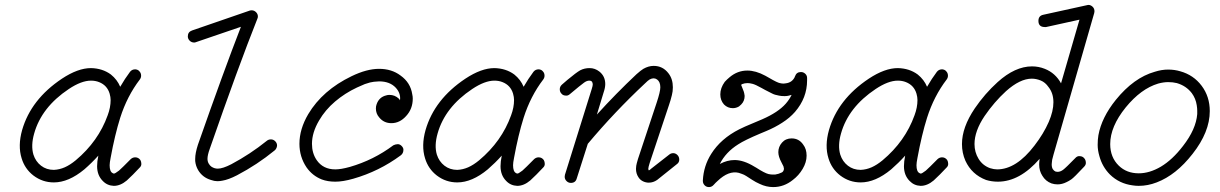

<svg xmlns="http://www.w3.org/2000/svg" viewBox="-20 -737 4963 781"><path d="M430 -330Q430 -342 426 -356Q416 -390 383 -403Q368 -409 350 -409Q311 -409 260 -375Q149 -301 119 -194Q105 -145 116 -108Q125 -80 147 -63Q169 -46 199 -46Q222 -47 243.5 -56.5Q265 -66 288 -85Q380 -162 418 -268Q430 -300 430 -330ZM530 -455Q534 -455 539 -453Q544 -451 547 -447Q554 -440 554 -429Q554 -421 549 -414Q497 -346 469 -258Q447 -188 430 -95Q426 -75 426 -65Q426 -39 438 -33Q440 -32 442 -31H443Q447 -31 451 -34L464 -43Q472 -50 482 -60Q492 -70 512 -90Q520 -97 530 -97Q543 -97 551 -86Q555 -79 555 -70Q555 -61 547 -54Q528 -34 521 -27Q506 -13 496 -3Q470 19 443 19Q416 18 398 -1Q375 -24 375 -61Q375 -80 380 -104Q353 -74 323 -48Q259 5 199 5Q153 5 116 -23Q81 -50 68 -93Q52 -144 70 -208Q106 -333 232 -417Q297 -460 350 -460Q397 -459 431 -434Q457 -413 469 -384Q488 -417 509 -445Q517 -455 530 -455Z M770 -564Q759 -564 751.5 -571.5Q744 -579 744 -589Q744 -607 761 -613L996 -694Q999 -695 1004 -695Q1014 -695 1021.5 -687.5Q1029 -680 1029 -670Q1029 -665 1027 -661Q949 -465 833 -131Q824 -106 824 -91Q824 -80 829 -71.5Q834 -63 840 -59Q852 -51 866 -51Q886 -51 921 -69Q998 -110 1065 -164Q1072 -170 1082 -170Q1092 -170 1099.5 -162.5Q1107 -155 1107 -145Q1107 -142 1106 -139Q1105 -136 1104 -134Q1102 -129 1097 -125Q1026 -67 944 -24Q909 -6 884 -2Q875 0 863.5 0Q852 0 838 -5Q804 -15 786 -45Q776 -62 774 -82V-91Q774 -114 785 -148Q889 -445 960 -628Q776 -565 774 -564.5Q772 -564 770 -564Z M1249 -152Q1249 -114 1268 -86Q1294 -48 1344 -48Q1367 -48 1403 -58Q1500 -86 1580 -146Q1588 -150 1597 -150.5Q1606 -151 1613.5 -143.5Q1621 -136 1621 -128Q1621 -113 1610 -105Q1522 -40 1417 -10Q1375 2 1344 2Q1313 2 1289 -7Q1251 -22 1227 -56Q1198 -99 1198 -152Q1198 -212 1234 -273Q1292 -370 1410 -427Q1472 -457 1522 -457Q1573 -457 1609 -430Q1650 -401 1657 -353Q1659 -345 1659 -336Q1659 -294 1632 -265Q1606 -236 1572 -236Q1541 -236 1522 -260Q1509 -275 1509 -296Q1509 -305 1512 -313Q1522 -342 1551 -349Q1557 -351 1564 -351Q1586 -351 1602 -336Q1605 -333 1607 -329Q1611 -357 1590 -380Q1566 -406 1522 -406Q1498 -405 1485 -401.5Q1472 -398 1464 -395Q1449 -389 1432 -381Q1383 -358 1343 -324Q1303 -290 1278 -247Q1249 -198 1249 -152Z M2071 -330Q2071 -342 2067 -356Q2057 -390 2024 -403Q2009 -409 1991 -409Q1952 -409 1901 -375Q1790 -301 1760 -194Q1746 -145 1757 -108Q1766 -80 1788 -63Q1810 -46 1840 -46Q1863 -47 1884.5 -56.5Q1906 -66 1929 -85Q2021 -162 2059 -268Q2071 -300 2071 -330ZM2171 -455Q2175 -455 2180 -453Q2185 -451 2188 -447Q2195 -440 2195 -429Q2195 -421 2190 -414Q2138 -346 2110 -258Q2088 -188 2071 -95Q2067 -75 2067 -65Q2067 -39 2079 -33Q2081 -32 2083 -31H2084Q2088 -31 2092 -34L2105 -43Q2113 -50 2123 -60Q2133 -70 2153 -90Q2161 -97 2171 -97Q2184 -97 2192 -86Q2196 -79 2196 -70Q2196 -61 2188 -54Q2169 -34 2162 -27Q2147 -13 2137 -3Q2111 19 2084 19Q2057 18 2039 -1Q2016 -24 2016 -61Q2016 -80 2021 -104Q1994 -74 1964 -48Q1900 5 1840 5Q1794 5 1757 -23Q1722 -50 1709 -93Q1693 -144 1711 -208Q1747 -333 1873 -417Q1938 -460 1991 -460Q2038 -459 2072 -434Q2098 -413 2110 -384Q2129 -417 2150 -445Q2158 -455 2171 -455Z M2298 -354Q2291 -348 2284 -348Q2277 -348 2272 -350Q2267 -352 2264 -356Q2257 -363 2257 -374Q2257 -385 2266 -393L2288 -412Q2324 -442 2340 -451Q2357 -460 2378.5 -460Q2400 -460 2418 -446Q2442 -427 2442 -395Q2442 -380 2435 -360L2408 -271Q2485 -356 2569 -435Q2587 -451 2597 -457Q2618 -469 2639 -469Q2676 -469 2699 -439Q2717 -416 2717 -382Q2717 -365 2713 -350Q2708 -329 2701 -309Q2694 -289 2623 -75Q2617 -56 2617 -50Q2618 -45 2619 -44Q2620 -45 2622 -45L2629 -51L2702 -108Q2709 -114 2718.5 -114Q2728 -114 2735.5 -106.5Q2743 -99 2743 -87.5Q2743 -76 2733 -69Q2656 -8 2653 -5Q2637 6 2619 6Q2607 6 2595.5 0.5Q2584 -5 2577 -16Q2567 -31 2567 -50Q2567 -55 2568 -62.5Q2569 -70 2575 -90Q2646 -305 2651 -319Q2666 -364 2666 -382Q2666 -404 2653 -413.5Q2640 -423 2623 -414Q2616 -410 2604 -398Q2480 -282 2371 -152L2326 -11Q2321 7 2302 7Q2292 7 2284.5 -0.5Q2277 -8 2277 -18Q2277 -22 2278 -26L2387 -375Q2391 -388 2391 -392Q2391 -396 2391 -396L2389 -403Q2386 -409 2377 -409Q2367 -409 2356 -401Q2342 -391 2298 -354ZM2619 -44Z M2908 -70Q2938 -86 2968 -86Q3005 -86 3049 -59Q3052 -57 3056 -55Q3090 -33 3106 -29Q3116 -27 3121.5 -27Q3127 -27 3129 -27Q3131 -27 3133 -27Q3147 -29 3159 -35Q3161 -36 3162.5 -37Q3164 -38 3164.5 -39Q3165 -40 3166 -41Q3168 -44 3169 -50L3167 -60Q3165 -64 3159 -76Q3146 -100 3146 -118Q3146 -140 3161 -157Q3176 -174 3200 -174Q3230 -174 3247 -149Q3261 -131 3261 -104Q3261 -77 3245 -50Q3229 -23 3205 -5Q3169 24 3125 24Q3097 24 3070 11Q3054 4 3039.5 -5.5Q3025 -15 3015.5 -21Q3006 -27 2998 -29.5Q2990 -32 2985 -34Q2944 -44 2899 -1Q2891 6 2883 15Q2875 24 2864 24Q2853 24 2846 16.5Q2839 9 2839 -1Q2839 -2 2839 -3Q2842 -62 2873 -111Q2912 -173 2987 -211Q3009 -222 3038.5 -234Q3068 -246 3081 -252Q3145 -280 3176 -315Q3191 -332 3200 -351Q3185 -346 3171.5 -346Q3158 -346 3149 -348Q3131 -351 3120 -357Q3103 -365 3092.5 -371Q3082 -377 3078 -379Q3053 -393 3041 -396Q3029 -399 3021 -399Q3009 -399 2999 -395L2996 -393Q2995 -393 2995 -392.5Q2995 -392 2995 -391Q2996 -390 2999 -381Q3007 -363 3008 -353L3009 -347Q3009 -326 2995 -312L2986 -304Q2974 -297 2961 -297Q2940 -297 2925 -312Q2910 -329 2910 -353Q2910 -379 2928 -404Q2937 -414 2948 -423Q2980 -450 3020 -450Q3054 -450 3093 -429Q3099 -425 3109 -420Q3126 -410 3136.5 -405Q3147 -400 3152 -399Q3157 -398 3160 -397.5Q3163 -397 3167.5 -397Q3172 -397 3176 -398Q3202 -401 3213 -424Q3213 -426 3214 -427Q3220 -444 3238 -444Q3248 -444 3255.5 -437Q3263 -430 3263 -420Q3263 -415 3263 -410Q3263 -339 3214 -282Q3192 -257 3162 -238Q3133 -219 3097 -204Q3088 -200 3073 -194Q3009 -167 2983 -150Q2932 -118 2908 -70ZM2996 -393Q2996 -393 2996 -393Z M3712 -330Q3712 -342 3708 -356Q3698 -390 3665 -403Q3650 -409 3632 -409Q3593 -409 3542 -375Q3431 -301 3401 -194Q3387 -145 3398 -108Q3407 -80 3429 -63Q3451 -46 3481 -46Q3504 -47 3525.5 -56.5Q3547 -66 3570 -85Q3662 -162 3700 -268Q3712 -300 3712 -330ZM3812 -455Q3816 -455 3821 -453Q3826 -451 3829 -447Q3836 -440 3836 -429Q3836 -421 3831 -414Q3779 -346 3751 -258Q3729 -188 3712 -95Q3708 -75 3708 -65Q3708 -39 3720 -33Q3722 -32 3724 -31H3725Q3729 -31 3733 -34L3746 -43Q3754 -50 3764 -60Q3774 -70 3794 -90Q3802 -97 3812 -97Q3825 -97 3833 -86Q3837 -79 3837 -70Q3837 -61 3829 -54Q3810 -34 3803 -27Q3788 -13 3778 -3Q3752 19 3725 19Q3698 18 3680 -1Q3657 -24 3657 -61Q3657 -80 3662 -104Q3635 -74 3605 -48Q3541 5 3481 5Q3435 5 3398 -23Q3363 -50 3350 -93Q3334 -144 3352 -208Q3388 -333 3514 -417Q3579 -460 3632 -460Q3679 -459 3713 -434Q3739 -413 3751 -384Q3770 -417 3791 -445Q3799 -455 3812 -455Z M4007 -53Q4023 -48 4036 -48Q4114 -48 4188 -145Q4225 -193 4246 -241Q4265 -285 4265 -321Q4265 -358 4245 -383Q4232 -402 4213.5 -409.5Q4195 -417 4177 -417Q4129 -417 4072 -366Q4024 -322 3985 -265Q3944 -204 3944 -151Q3944 -118 3960.5 -91Q3977 -64 4007 -53ZM4209 -91Q4128 2 4039 2Q4014 2 3991 -5Q3933 -27 3907 -83Q3893 -115 3893 -151Q3893 -219 3945 -296Q3986 -356 4038 -403Q4109 -467 4178 -467Q4205 -467 4230 -457Q4273 -440 4296 -398L4371 -657L4235 -627H4230Q4204 -627 4204 -652Q4204 -673 4224 -677Q4403 -716 4404 -716.5Q4405 -717 4408.5 -717Q4412 -717 4416.5 -715Q4421 -713 4425 -709Q4432 -702 4432 -691Q4432 -688 4431 -684Q4267 -115 4265.5 -108.5Q4264 -102 4262.5 -97Q4261 -92 4260 -87.5Q4259 -83 4259 -79Q4258 -72 4258 -69Q4258 -56 4262.5 -49Q4267 -42 4274 -39L4282 -38Q4293 -38 4304 -46Q4315 -54 4354 -94Q4361 -102 4370 -102Q4379 -102 4384.5 -98.5Q4390 -95 4393.5 -89Q4397 -83 4397 -74.5Q4397 -66 4390 -59Q4349 -15 4338 -7.5Q4327 0 4318 4Q4300 13 4282 13Q4269 13 4257 9Q4233 0 4220 -22Q4207 -42 4207 -68Q4207 -77 4209 -91Z M4612 19Q4599 19 4587 17Q4533 10 4495 -27Q4464 -58 4452 -102Q4445 -126 4445 -147.5Q4445 -169 4448 -187Q4461 -259 4519 -331Q4592 -421 4677 -445Q4705 -454 4731.5 -454Q4758 -454 4781 -447Q4835 -432 4868 -388Q4901 -344 4901 -285Q4901 -200 4831 -111Q4764 -25 4685 5Q4649 19 4612 19ZM4850 -273Q4850 -279 4850 -287.5Q4850 -296 4848 -309Q4844 -336 4828 -358Q4805 -388 4767 -399Q4751 -403 4732 -403Q4713 -403 4691 -397Q4621 -376 4559 -300Q4496 -222 4496 -151Q4496 -97 4531 -63Q4563 -32 4612 -32Q4656 -32 4702 -59Q4749 -87 4792 -143Q4845 -211 4850 -273Z"/></svg>

Font: TT2020Base
Style: Italic
Weight: 400
Italic angle: -15°
Version: Version 0.2.000